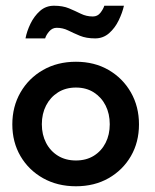

<svg xmlns="http://www.w3.org/2000/svg" viewBox="-20 -638 540 670"><path d="M245 12Q180.5 12 130.2 -16.2Q80 -44.5 51.5 -93.2Q23 -142 23 -204Q23 -266 51.5 -315.5Q80 -365 130.2 -393.8Q180.5 -422.5 245 -422.5Q309.5 -422.5 359 -393.8Q408.5 -365 436.8 -315.5Q465 -266 465 -204Q465 -142 436.8 -93.2Q408.5 -44.5 359 -16.2Q309.5 12 245 12ZM245 -78Q281 -78 307.5 -94.5Q334 -111 348.5 -139.5Q363 -168 363 -204.5Q363 -241 348.5 -269.8Q334 -298.5 307.5 -315.5Q281 -332.5 245 -332.5Q209 -332.5 182.2 -315.5Q155.5 -298.5 140.8 -269.8Q126 -241 126 -204.5Q126 -168 140.8 -139.5Q155.5 -111 182.2 -94.5Q209 -78 245 -78ZM69 -504Q73.5 -528.5 86.2 -555Q99 -581.5 119.5 -599.8Q140 -618 168.5 -618Q199 -618 221 -608.8Q243 -599.5 262.2 -590Q281.5 -580.5 304 -580.5Q320.5 -580.5 330.5 -593.5Q340.5 -606.5 344 -618H412.5Q407 -593.5 394.2 -567Q381.5 -540.5 360.8 -522.2Q340 -504 312 -504Q281 -504 258.8 -513.2Q236.5 -522.5 217.8 -531.8Q199 -541 178 -541Q162.5 -541 151.8 -528.5Q141 -516 137.5 -504Z"/></svg>

Font: League Spartan Medium
Style: Regular
Weight: 500
Foundry: The League of Moveable Type
Version: Version 2.002